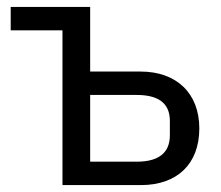

<svg xmlns="http://www.w3.org/2000/svg" viewBox="-20 -536 640 556"><path d="M160.9 0H388.1C492.9 0 557.2 -61.1 557.2 -164.1C557.2 -266 491.1 -328.8 387.1 -328.8H241.1V-516H11V-448.2H160.9ZM241.1 -67.8V-261H376.1C436.1 -261 471.9 -239 471.9 -186.1V-144.2C471.9 -90.9 436.1 -67.8 376.1 -67.8Z"/></svg>

Font: Margiela Mono
Style: Regular
Weight: 400
Designer: Mike Abbink, Paul van der Laan, Pieter van Rosmalen
Foundry: Bold Monday
Version: Version 2.003 2021